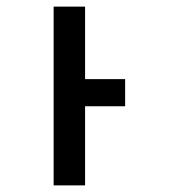

<svg xmlns="http://www.w3.org/2000/svg" viewBox="-20 -560 540 580"><path d="M142 0V-540H237V-321H358V-239H237V0Z"/></svg>

Font: Noto Sans Mono ExtraCondensed Medium
Style: Regular
Weight: 500
Width: 2
Designer: Monotype Design Team
Foundry: Monotype Imaging Inc.
Version: Version 2.014